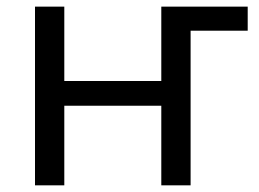

<svg xmlns="http://www.w3.org/2000/svg" viewBox="-20 -556 778 576"><path d="M172.9 -536.1V-313H463.9V-536.1H723.1V-463.9H551.8V0H463.9V-238.8H172.9V0H85V-536.1Z"/></svg>

Font: NotoPenekeko
Style: Regular
Weight: 400
Designer: Monotype Design team
Foundry: Monotype Imaging Inc.
Version: Version 1.04